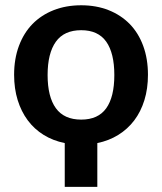

<svg xmlns="http://www.w3.org/2000/svg" viewBox="-20 -541 614 728"><path d="M288 -87.5Q352 -87.5 382.8 -130.5Q413.5 -173.5 413.5 -256.5Q413.5 -339.5 382.8 -383Q352 -426.5 288 -426.5Q223 -426.5 191.8 -382.8Q160.5 -339 160.5 -256.5Q160.5 -174 191.8 -130.8Q223 -87.5 288 -87.5ZM225.5 1.5Q181 -7.5 145.5 -29.5Q110 -51.5 85.2 -84.8Q60.5 -118 47 -161.5Q33.5 -205 33.5 -257.5Q33.5 -318 51.8 -367Q70 -416 103.2 -450Q136.5 -484 183.5 -502.5Q230.5 -521 288 -521Q345 -521 391.8 -502.5Q438.5 -484 471.8 -450Q505 -416 523 -367Q541 -318 541 -257.5Q541 -205 527.5 -161.2Q514 -117.5 489 -84.5Q464 -51.5 428.5 -29.5Q393 -7.5 349 1.5V167.5H225.5Z"/></svg>

Font: Lato 2
Style: Bold
Weight: 700
Designer: Lukasz Dziedzic with Adam Twardoch and Botio Nikoltchev
Foundry: tyPoland Lukasz Dziedzic
Version: Version 2.015; 2015-08-06; http://www.latofonts.com/